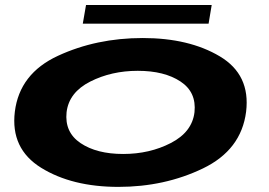

<svg xmlns="http://www.w3.org/2000/svg" viewBox="-20 -745 1080 770"><path d="M455 4.5Q640 4.5 793.8 -69.5Q947.5 -143.5 967 -297Q985 -445.5 861.5 -519Q738 -592.5 552.5 -592.5Q366.5 -592.5 212.5 -521.2Q58.5 -450 39.5 -297Q21.5 -148.5 145.2 -72Q269 4.5 455 4.5ZM474 -127.5Q368 -127.5 303.2 -171Q238.5 -214.5 247 -295Q256.5 -374.5 341.8 -417.8Q427 -461 532.5 -461Q639 -461 703.8 -418.2Q768.5 -375.5 760 -295Q750.5 -215.5 665.2 -171.5Q580 -127.5 474 -127.5ZM312 -650H816.5L829 -725H325Z"/></svg>

Font: Anybody ExtraExpanded
Style: Bold Italic
Weight: 700
Width: 8
Italic angle: -10°
Version: Version 1.113;gftools[0.9.25]